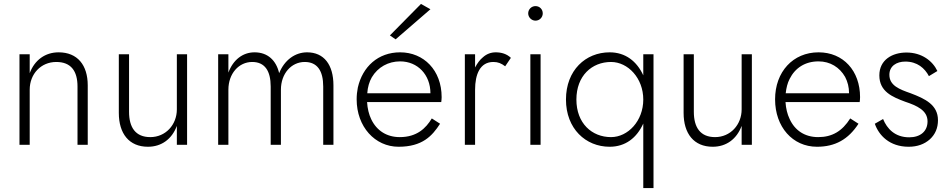

<svg xmlns="http://www.w3.org/2000/svg" viewBox="-20 -736 4834 976"><path d="M374 -296V0H426V-302C426 -405 374 -470 278 -470C210 -470 156 -431 131 -364V-460H79V0H131V-280C131 -360 188 -421 266 -421C341 -421 374 -375 374 -296Z M636 -168V-460H584V-162C584 -57 636 10 732 10C801 10 854 -29 879 -96V0H931V-460H879V-180C879 -102 822 -39 744 -39C669 -39 636 -88 636 -168Z M1675 -302C1675 -407 1627 -470 1541 -470C1480 -470 1426 -431 1399 -364C1384 -429 1341 -470 1274 -470C1214 -470 1165 -432 1141 -367V-460H1089V0H1141V-280C1141 -362 1194 -421 1262 -421C1326 -421 1356 -376 1356 -296V0H1408V-280C1408 -362 1461 -421 1529 -421C1593 -421 1623 -376 1623 -296V0H1675Z M2168 -689 2120 -716 1962 -556 1991 -536ZM2175 -134C2145 -84 2099 -39 2012 -39C1947 -39 1895 -71 1867 -130C1855 -155 1848 -184 1846 -217H2223C2224 -225 2225 -234 2225 -242C2225 -379 2134 -470 2014 -470C1902 -470 1823 -397 1799 -291C1795 -271 1793 -252 1793 -231C1793 -92 1886 10 2006 10C2127 10 2177 -45 2217 -107ZM1847 -262C1849 -293 1857 -320 1870 -343C1901 -395 1954 -424 2014 -424C2103 -424 2168 -356 2168 -262Z M2395 -460H2343V0H2395V-280C2395 -358 2420 -421 2488 -421C2512 -421 2528 -414 2548 -399L2577 -442C2556 -462 2529 -470 2500 -470C2476 -470 2454 -462 2435 -445C2419 -432 2406 -414 2395 -393Z M2665 -668C2665 -648 2682 -631 2702 -631C2723 -631 2739 -648 2739 -668C2739 -689 2723 -705 2702 -705C2682 -705 2665 -689 2665 -668ZM2676 -460V0H2728V-460Z M3250 220H3302V-460H3250V-352C3250 -352 3250 -352 3250 -353C3217 -425 3159 -470 3079 -470C2957 -470 2857 -379 2857 -230C2857 -82 2957 10 3079 10C3159 10 3217 -35 3250 -108C3250 -108 3250 -108 3250 -109ZM2910 -230C2910 -351 2989 -421 3086 -421C3172 -421 3250 -339 3250 -230C3250 -121 3172 -39 3086 -39C2989 -39 2910 -109 2910 -230Z M3507 -168V-460H3455V-162C3455 -57 3507 10 3603 10C3672 10 3725 -29 3750 -96V0H3802V-460H3750V-180C3750 -102 3693 -39 3615 -39C3540 -39 3507 -88 3507 -168Z M4133 10C4225 10 4292 -27 4344 -107L4302 -134C4261 -69 4210 -39 4139 -39C4072 -39 4021 -72 3994 -131C3982 -156 3975 -185 3973 -217H4350C4351 -224 4352 -234 4352 -242C4352 -376 4267 -470 4141 -470C4011 -470 3920 -371 3920 -231C3920 -91 4009 10 4133 10ZM3974 -262C3977 -289 3983 -314 3994 -335C4022 -391 4073 -424 4141 -424C4200 -424 4248 -394 4276 -345C4289 -320 4296 -293 4296 -262Z M4469 -131 4427 -107C4447 -49 4501 10 4599 10C4643 10 4679 -3 4707 -28C4734 -53 4748 -85 4748 -125C4748 -203 4683 -234 4609 -262C4552 -282 4501 -301 4501 -356C4501 -400 4537 -423 4582 -423C4643 -423 4681 -389 4702 -349L4745 -375C4721 -426 4666 -469 4588 -469C4516 -469 4450 -432 4450 -353C4450 -270 4517 -243 4581 -219C4641 -199 4695 -175 4695 -119C4695 -68 4658 -38 4602 -38C4529 -38 4489 -82 4469 -131Z"/></svg>

Font: Jost Light
Style: Regular
Weight: 300
Version: Version 3.710